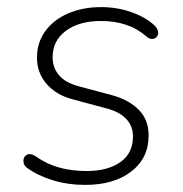

<svg xmlns="http://www.w3.org/2000/svg" viewBox="-20 -512 515 540"><path d="M220 8Q171 8 128.5 -5Q86 -18 56 -40Q49 -45 47 -52Q45 -59 46.5 -65Q48 -71 53 -75Q58 -79 65 -78.5Q72 -78 81 -72Q112 -50 147.5 -40.5Q183 -31 223 -31Q283 -31 318.5 -56Q354 -81 354 -128Q354 -158 334.5 -178Q315 -198 280 -207L183 -233Q138 -245 111 -276Q84 -307 84 -350Q84 -392 107 -424Q130 -456 171 -474Q212 -492 265 -492Q309 -492 349 -478Q389 -464 414 -441Q421 -434 423.5 -427Q426 -420 424 -414Q422 -408 417 -405Q412 -402 405.5 -402.5Q399 -403 391 -410Q366 -432 334 -442.5Q302 -453 264 -453Q203 -453 165.5 -425.5Q128 -398 128 -351Q128 -322 145.5 -301Q163 -280 199 -270L296 -244Q343 -231 370.5 -203Q398 -175 398 -131Q398 -67 349 -29.5Q300 8 220 8Z"/></svg>

Font: Nunito ExtraLight ExtraLight
Style: Italic
Weight: 250
Italic angle: -9°
Version: Version 3.602